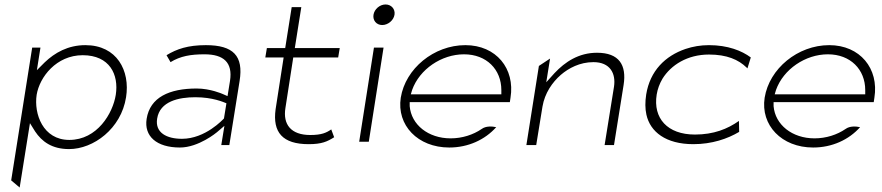

<svg xmlns="http://www.w3.org/2000/svg" viewBox="-20 -664 3945 859"><path d="M30 143 68 175 114 -113 137 -76C167 -31 212 3 289 3C398 3 522 -88 544 -229C563 -348 503 -462 362 -462C284 -462 225 -428 180 -385L145 -350L161 -451H124ZM144 -240C157 -319 232 -417 350 -417C471 -417 512 -330 498 -240C485 -157 415 -38 290 -38C172 -38 131 -155 144 -240Z M636 -132C624 -55 680 -4 785 -4C869 -4 950 -72 950 -72L984 -101L970 -15H1006L1052 -302C1070 -414 1024 -462 901 -462C821 -462 771 -445 725 -417L743 -386C787 -413 833 -421 895 -421C980 -421 1022 -385 1009 -302L998 -234L975 -244C975 -244 921 -268 860 -268C738 -268 651 -229 636 -132ZM683 -133C695 -211 780 -229 854 -229C932 -229 980 -207 993 -202L982 -134C978 -130 899 -43 794 -43C726 -43 673 -70 683 -133Z M1167 -407H1249L1213 -175C1199 -72 1244 -19 1361 -19C1420 -19 1445 -31 1475 -50L1462 -85C1440 -70 1419 -60 1368 -60C1282 -60 1245 -107 1257 -181L1292 -407H1493L1500 -449H1299L1328 -632H1285L1256 -449H1174Z M1651 -598C1647 -573 1664 -552 1690 -552C1716 -552 1741 -573 1745 -598C1749 -623 1731 -644 1705 -644C1679 -644 1655 -623 1651 -598ZM1587 -30H1630L1696 -451H1653Z M1773 -227C1754 -104 1849 -4 1990 -4C2075 -4 2150 -39 2200 -95C2182 -99 2154 -101 2135 -87C2097 -61 2048 -45 1996 -45C1896 -45 1820 -106 1813 -189V-207H2261L2264 -227C2285 -357 2200 -462 2062 -462C1921 -462 1794 -357 1773 -227ZM1818 -242 1824 -262C1857 -354 1955 -421 2056 -421C2157 -421 2223 -353 2223 -261V-242Z M2335 -15H2379L2407 -187C2417 -247 2451 -296 2489 -329C2524 -359 2574 -386 2635 -386C2710 -386 2736 -335 2727 -276L2685 -15H2727L2770 -284C2784 -373 2750 -428 2651 -428C2569 -428 2508 -387 2461 -337L2424 -296L2441 -402L2391 -369Z M2871 -241C2866 -208 2866 -178 2872 -151C2889 -74 2959 -19 3082 -19C3165 -19 3235 -43 3287 -74L3286 -123C3235 -87 3173 -62 3089 -62C2966 -62 2901 -135 2918 -241C2922 -266 2931 -290 2944 -312C2982 -373 3055 -420 3152 -420C3232 -420 3284 -397 3320 -362L3324 -358L3339 -407C3299 -437 3236 -462 3152 -462C3114 -462 3080 -456 3047 -445C2956 -414 2888 -347 2871 -241Z M3401 -227C3382 -104 3477 -4 3618 -4C3703 -4 3778 -39 3828 -95C3810 -99 3782 -101 3763 -87C3725 -61 3676 -45 3624 -45C3524 -45 3448 -106 3441 -189V-207H3889L3892 -227C3913 -357 3828 -462 3690 -462C3549 -462 3422 -357 3401 -227ZM3446 -242 3452 -262C3485 -354 3583 -421 3684 -421C3785 -421 3851 -353 3851 -261V-242Z"/></svg>

Font: Charger Sport
Style: HLExtObl
Weight: 100
Designer: Jasper
Foundry: Cannot Into Space Fonts
Version: Version 1.1